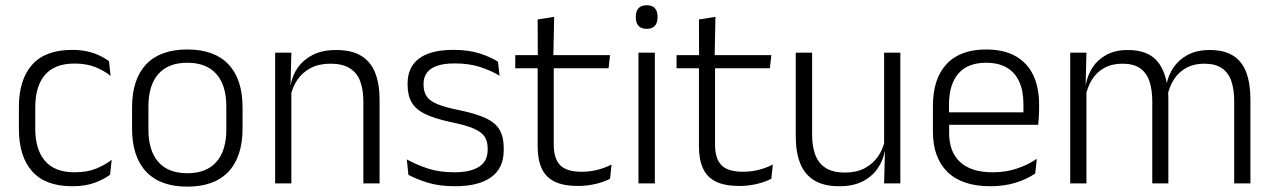

<svg xmlns="http://www.w3.org/2000/svg" viewBox="-20 -684 4748 716"><path d="M249.5 10.5Q149.5 10.5 100 -45Q50.5 -100.5 50.5 -203V-285Q50.5 -387.5 100 -442.8Q149.5 -498 249.5 -498Q282 -498 307.8 -491.8Q333.5 -485.5 353.5 -475.8Q373.5 -466 386.5 -455.5L392.5 -401Q369 -420 336.2 -433.5Q303.5 -447 257.5 -447Q184.5 -447 148 -405Q111.5 -363 111.5 -284V-204.5Q111.5 -126 148 -83.8Q184.5 -41.5 258 -41.5Q305 -41.5 338.5 -55.2Q372 -69 396.5 -88L390.5 -32.5Q369.5 -16.5 334.5 -3Q299.5 10.5 249.5 10.5Z M678.5 12Q577.5 12 525 -43.8Q472.5 -99.5 472.5 -204.5V-284Q472.5 -388.5 525 -444Q577.5 -499.5 678.5 -499.5Q779.5 -499.5 832 -444Q884.5 -388.5 884.5 -284V-204.5Q884.5 -99.5 832 -43.8Q779.5 12 678.5 12ZM678.5 -38Q749.5 -38 786.8 -80Q824 -122 824 -201V-287.5Q824 -366 786.8 -408Q749.5 -450 678.5 -450Q607.5 -450 570.5 -408Q533.5 -366 533.5 -287.5V-201Q533.5 -122 570.5 -80Q607.5 -38 678.5 -38Z M1335 0V-306Q1335 -349.5 1323.2 -381Q1311.5 -412.5 1284.5 -429.5Q1257.5 -446.5 1212 -446.5Q1170 -446.5 1139 -430.5Q1108 -414.5 1089 -386.5Q1070 -358.5 1063 -322.5L1050.5 -367.5H1064Q1070.5 -403.5 1091.2 -432.8Q1112 -462 1147.2 -479.8Q1182.5 -497.5 1233 -497.5Q1292 -497.5 1327.5 -475.5Q1363 -453.5 1379.2 -412.2Q1395.5 -371 1395.5 -312V0ZM1006 0V-487.5H1066.5L1063.5 -367L1066.5 -364V0Z M1676.5 10.5Q1617.5 10.5 1574.5 -3Q1531.5 -16.5 1503 -32L1497 -89.5Q1533 -69.5 1576 -55.5Q1619 -41.5 1674 -41.5Q1734.5 -41.5 1766.5 -62.2Q1798.5 -83 1798.5 -124V-131Q1798.5 -157.5 1787 -174.8Q1775.5 -192 1746 -204.8Q1716.5 -217.5 1662.5 -228.5Q1601 -241.5 1565.5 -258.8Q1530 -276 1515 -302.5Q1500 -329 1500 -368V-373Q1500 -433.5 1542.8 -465.8Q1585.5 -498 1671 -498Q1728 -498 1769.5 -484.5Q1811 -471 1837 -454L1843 -401.5Q1811 -421 1770 -434.2Q1729 -447.5 1676 -447.5Q1635.5 -447.5 1609.8 -438.5Q1584 -429.5 1571.8 -412.5Q1559.5 -395.5 1559.5 -372.5V-368Q1559.5 -342 1571 -324.8Q1582.5 -307.5 1611.5 -295.5Q1640.5 -283.5 1691.5 -273.5Q1754.5 -260.5 1791 -243.5Q1827.5 -226.5 1843 -200Q1858.5 -173.5 1858.5 -132.5V-123.5Q1858.5 -57.5 1812 -23.5Q1765.5 10.5 1676.5 10.5Z M2135.5 9.5Q2082 9.5 2048.8 -6.5Q2015.5 -22.5 2000.2 -55.5Q1985 -88.5 1985 -137.5V-455.5H2045V-144.5Q2045 -93 2068.8 -68.2Q2092.5 -43.5 2149 -43.5Q2179 -43.5 2207.2 -50.5Q2235.5 -57.5 2260.5 -70.5L2255 -17.5Q2231.5 -5 2200 2.2Q2168.5 9.5 2135.5 9.5ZM1901.5 -429.5V-478.5H2255L2249.5 -429.5ZM1985.5 -471.5 1985 -611.5 2046.5 -621 2043.5 -471.5Z M2361 0V-487.5H2422V0ZM2391.5 -576.5Q2371.5 -576.5 2361.2 -587.5Q2351 -598.5 2351 -619V-622.5Q2351 -642.5 2361.2 -653.5Q2371.5 -664.5 2391.5 -664.5Q2412 -664.5 2422 -653.5Q2432 -642.5 2432 -622.5V-619Q2432 -598.5 2422 -587.5Q2412 -576.5 2391.5 -576.5Z M2737 9.5Q2683.5 9.5 2650.2 -6.5Q2617 -22.5 2601.8 -55.5Q2586.5 -88.5 2586.5 -137.5V-455.5H2646.5V-144.5Q2646.5 -93 2670.2 -68.2Q2694 -43.5 2750.5 -43.5Q2780.5 -43.5 2808.8 -50.5Q2837 -57.5 2862 -70.5L2856.5 -17.5Q2833 -5 2801.5 2.2Q2770 9.5 2737 9.5ZM2503 -429.5V-478.5H2856.5L2851 -429.5ZM2587 -471.5 2586.5 -611.5 2648 -621 2645 -471.5Z M3008.5 -487.5V-181.5Q3008.5 -138.5 3020.2 -106.8Q3032 -75 3059 -57.8Q3086 -40.5 3131.5 -40.5Q3174 -40.5 3204.8 -56.8Q3235.5 -73 3254.8 -101.2Q3274 -129.5 3280.5 -164.5L3293 -120H3279.5Q3273 -84.5 3252.2 -54.8Q3231.5 -25 3196.2 -7.2Q3161 10.5 3110.5 10.5Q3052 10.5 3016.2 -11.5Q2980.5 -33.5 2964 -75Q2947.5 -116.5 2947.5 -175.5V-487.5ZM3337.5 -487.5V0H3277L3280 -120.5L3277 -123.5V-487.5Z M3673.5 10.5Q3568 10.5 3513.5 -42.5Q3459 -95.5 3459 -193.5V-288.5Q3459 -390.5 3509.8 -445Q3560.5 -499.5 3657.5 -499.5Q3722.5 -499.5 3766.5 -475Q3810.5 -450.5 3832.8 -404.5Q3855 -358.5 3855 -294V-276.5Q3855 -262 3854 -247.5Q3853 -233 3851.5 -218.5H3795.5Q3796.5 -240.5 3796.5 -260.2Q3796.5 -280 3796.5 -296.5Q3796.5 -345.5 3780.8 -379.8Q3765 -414 3734.2 -432Q3703.5 -450 3657.5 -450Q3589 -450 3554 -409.8Q3519 -369.5 3519 -293.5V-246L3519.5 -238V-187.5Q3519.5 -154 3529.2 -127Q3539 -100 3559.2 -80.8Q3579.5 -61.5 3610.2 -51.5Q3641 -41.5 3682 -41.5Q3729.5 -41.5 3770.2 -54.8Q3811 -68 3846.5 -91.5L3840.5 -37Q3809.5 -15.5 3767 -2.5Q3724.5 10.5 3673.5 10.5ZM3490.5 -218.5V-265H3838V-218.5Z M4582.5 0V-307Q4582.5 -350.5 4571.8 -381.8Q4561 -413 4536.5 -429.8Q4512 -446.5 4470.5 -446.5Q4432.5 -446.5 4403.8 -430.8Q4375 -415 4357.5 -387.5Q4340 -360 4333.5 -325.5L4322 -371H4330.5Q4337 -404.5 4356.8 -433.2Q4376.5 -462 4410 -479.8Q4443.5 -497.5 4491.5 -497.5Q4546 -497.5 4579.5 -475.8Q4613 -454 4628 -412.8Q4643 -371.5 4643 -313.5V0ZM3971 0V-487.5H4031.5L4028.5 -366.5L4031.5 -363.5V0ZM4277 0V-307Q4277 -350 4266.2 -381.5Q4255.5 -413 4231 -429.8Q4206.5 -446.5 4165.5 -446.5Q4126.5 -446.5 4097.8 -430.5Q4069 -414.5 4051.8 -386.5Q4034.5 -358.5 4028 -322.5L4014.5 -367.5H4029Q4035.5 -403.5 4054.5 -432.8Q4073.5 -462 4106.5 -479.8Q4139.5 -497.5 4186 -497.5Q4253.5 -497.5 4288.8 -463Q4324 -428.5 4333.5 -360.5Q4335.5 -350 4336.2 -338.8Q4337 -327.5 4337 -316V0Z"/></svg>

Font: Anek Gujarati Light
Style: Regular
Weight: 300
Designer: Mrunmayee Ghaisas (Gujarati), Yesha Goshar (Latin)
Foundry: Ek Type
Version: Version 1.003